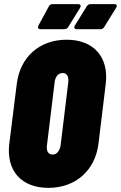

<svg xmlns="http://www.w3.org/2000/svg" viewBox="-20 -900 584 928"><path d="M175 -759H292C300 -759 305 -763 310 -770L367 -862C373 -873 369 -880 358 -880H234C226 -880 220 -877 216 -869L166 -777C161 -767 164 -759 175 -759ZM350 -759H467C474 -759 480 -763 484 -770L541 -862C548 -873 544 -880 533 -880H417C410 -880 404 -877 399 -869L342 -777C336 -767 340 -759 350 -759ZM214 8C344 8 440 -75 456 -206L491 -494C507 -625 432 -708 302 -708C171 -708 77 -625 61 -494L25 -206C9 -75 83 8 214 8ZM234 -153C213 -153 203 -171 207 -198L244 -502C247 -529 261 -547 283 -547C304 -547 313 -529 310 -502L273 -198C269 -171 255 -153 234 -153Z"/></svg>

Font: Barlow Condensed Black
Style: Italic
Weight: 900
Width: 3
Italic angle: -7°
Designer: Jeremy Tribby
Foundry: Tribby Type
Version: Version 1.422;hotconv 1.0.109;makeotfexe 2.5.65596